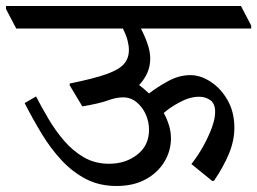

<svg xmlns="http://www.w3.org/2000/svg" viewBox="-48 -640 856 639"><path d="M340 -21Q283 -21 238.5 -44Q194 -67 157.5 -106Q121 -145 91 -194.5Q61 -244 34 -297L72 -319Q90 -284 113 -245Q136 -206 165 -172Q194 -138 231 -116.5Q268 -95 315 -95Q370 -95 409 -125.5Q448 -156 448 -208Q448 -235 437 -259.5Q426 -284 406.5 -300Q387 -316 361 -316Q339 -316 310 -305.5Q281 -295 226 -286L184 -356V-362Q263 -378 305.5 -393Q348 -408 364.5 -427Q381 -446 381 -474Q381 -488 376.5 -505.5Q372 -523 361 -545H6L-28 -610V-620H754L788 -555V-545H421Q434 -520 443 -494Q452 -468 452 -445Q452 -419 442 -397Q432 -375 415 -357Q432 -344 448 -329Q475 -350 511.5 -370Q548 -390 586 -390Q619 -390 653 -368Q687 -346 709.5 -306.5Q732 -267 732 -215Q732 -172 714 -128.5Q696 -85 664 -38H658L589 -94Q611 -122 628.5 -153.5Q646 -185 657 -215Q668 -245 668 -267Q668 -296 651.5 -307Q635 -318 615 -318Q584 -318 550.5 -300Q517 -282 497 -264Q508 -244 514.5 -222.5Q521 -201 521 -180Q521 -138 499 -101.5Q477 -65 436.5 -43Q396 -21 340 -21Z"/></svg>

Font: Tiro Devanagari Marathi
Style: Regular
Weight: 400
Designer: Devanagari: John Hudson & Fiona Ross. Latin: John Hudson.
Foundry: Tiro Typeworks Ltd.
Version: Version 1.52